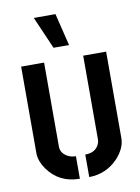

<svg xmlns="http://www.w3.org/2000/svg" viewBox="-85 -806 635 869"><g transform="rotate(-10 232.5 -371.5)"><path d="M131.8 -748H231.4L267.6 -599.6H196.3ZM37.1 -143.6V-541H142.6V-155.3Q142.6 -124 173.8 -107.4Q190.4 -98.6 210.9 -98.6V4.9Q116.2 4.9 63.5 -69.3Q37.1 -107.4 37.1 -143.6ZM253.9 4.9V-98.6Q302.7 -98.6 318.4 -136.7Q322.3 -146.5 322.3 -155.3V-541H427.7V-143.6Q427.7 -97.7 386.7 -52.7Q333 3.9 253.9 4.9Z"/></g></svg>

Font: Post No Bills Jaffna
Style: Bold
Weight: 700
Designer: Kosala Senevirathne, Siva Puranthara, Lasantha Premarathna, Tharique Azeez
Foundry: Mooniak
Version: Version 1.220 ; ttfautohint (v1.6)